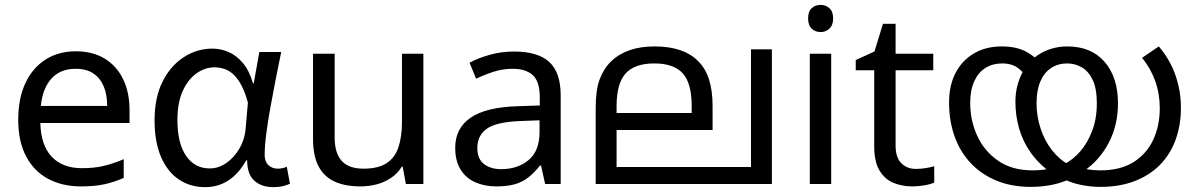

<svg xmlns="http://www.w3.org/2000/svg" viewBox="-20 -757 4921 790"><path d="M292 -546Q361 -546 410.5 -516Q460 -486 486.5 -431.5Q513 -377 513 -304V-251H146Q148 -160 192.5 -112.5Q237 -65 317 -65Q368 -65 407.5 -74.5Q447 -84 489 -102V-25Q448 -7 408 1.5Q368 10 313 10Q237 10 178.5 -21Q120 -52 87.5 -113.5Q55 -175 55 -264Q55 -352 84.5 -415Q114 -478 167.5 -512Q221 -546 292 -546ZM291 -474Q228 -474 191.5 -433.5Q155 -393 148 -321H421Q421 -367 407 -401Q393 -435 364.5 -454.5Q336 -474 291 -474Z M824 13Q763 13 716 -18.5Q669 -50 642.5 -111.5Q616 -173 616 -262Q616 -356 649 -421.5Q682 -487 736.5 -522Q791 -557 854 -557Q888 -557 920.5 -543Q953 -529 979.5 -497.5Q1006 -466 1021 -414H1024L1047 -543H1137Q1126 -490 1114.5 -431Q1103 -372 1092.5 -314.5Q1082 -257 1075.5 -206.5Q1069 -156 1069 -119Q1069 -92 1084.5 -77.5Q1100 -63 1123 -63Q1132 -63 1142 -65Q1152 -67 1160 -71L1173 -1Q1162 4 1145 8.5Q1128 13 1104 13Q1056 13 1026.5 -13.5Q997 -40 997 -97H993Q931 13 824 13ZM843 -64Q879 -64 911.5 -86.5Q944 -109 966 -147.5Q988 -186 991 -232L1000 -335Q988 -379 972.5 -407.5Q957 -436 939 -452Q921 -468 901.5 -474Q882 -480 863 -480Q824 -480 789 -455.5Q754 -431 732 -383Q710 -335 710 -263Q710 -168 745.5 -116Q781 -64 843 -64Z M1722 -536V0H1650L1637 -71H1633Q1616 -43 1589 -25Q1562 -7 1530 1.5Q1498 10 1463 10Q1399 10 1355.5 -10.5Q1312 -31 1290 -74Q1268 -117 1268 -185V-536H1357V-191Q1357 -127 1386 -95Q1415 -63 1476 -63Q1536 -63 1570.5 -85.5Q1605 -108 1619.5 -151.5Q1634 -195 1634 -257V-536Z M2095 -545Q2193 -545 2240 -502Q2287 -459 2287 -365V0H2223L2206 -76H2202Q2179 -47 2154.5 -27.5Q2130 -8 2098.5 1Q2067 10 2022 10Q1974 10 1935.5 -7Q1897 -24 1875 -59.5Q1853 -95 1853 -149Q1853 -229 1916 -272.5Q1979 -316 2110 -320L2201 -323V-355Q2201 -422 2172 -448Q2143 -474 2090 -474Q2048 -474 2010 -461.5Q1972 -449 1939 -433L1912 -499Q1947 -518 1995 -531.5Q2043 -545 2095 -545ZM2121 -259Q2021 -255 1982.5 -227Q1944 -199 1944 -148Q1944 -103 1971.5 -82Q1999 -61 2042 -61Q2110 -61 2155 -98.5Q2200 -136 2200 -214V-262Z M3156 -554V0H2431V-313Q2431 -387 2447.5 -431Q2464 -475 2494 -504Q2526 -535 2570.5 -550.5Q2615 -566 2673 -566Q2733 -566 2777.5 -551Q2822 -536 2851 -507Q2883 -476 2897.5 -429.5Q2912 -383 2912 -322V-222H2517V-70H3070V-554ZM2672 -496Q2591 -496 2554 -454.5Q2517 -413 2517 -321V-292H2826V-320Q2826 -415 2789 -455.5Q2752 -496 2672 -496Z M3400 -536V0H3312V-536ZM3357 -737Q3377 -737 3392.5 -723.5Q3408 -710 3408 -681Q3408 -653 3392.5 -639Q3377 -625 3357 -625Q3335 -625 3320 -639Q3305 -653 3305 -681Q3305 -710 3320 -723.5Q3335 -737 3357 -737Z M3749 -62Q3769 -62 3790 -65.5Q3811 -69 3824 -73V-6Q3810 1 3784 5.5Q3758 10 3734 10Q3692 10 3656.5 -4.5Q3621 -19 3599 -55Q3577 -91 3577 -156V-468H3501V-510L3578 -545L3613 -659H3665V-536H3820V-468H3665V-158Q3665 -109 3688.5 -85.5Q3712 -62 3749 -62Z M4507 12Q4467 12 4424 3Q4381 -6 4339 -29Q4333 -32 4323.5 -36Q4314 -40 4309 -43Q4254 -82 4221 -129Q4188 -176 4173 -229Q4158 -282 4158 -338Q4158 -378 4168 -412Q4178 -446 4195 -473L4202 -484Q4222 -511 4248.5 -529Q4275 -547 4306 -556.5Q4337 -566 4371 -566Q4470 -566 4525 -502.5Q4580 -439 4580 -332Q4580 -242 4542 -169.5Q4504 -97 4439 -53Q4431 -47 4423.5 -42.5Q4416 -38 4406 -33Q4364 -9 4318 1.5Q4272 12 4222 12Q4142 12 4079.5 -14Q4017 -40 3973.5 -86.5Q3930 -133 3907.5 -196.5Q3885 -260 3885 -335Q3885 -405 3911.5 -456.5Q3938 -508 3987 -537Q4036 -566 4102 -566Q4160 -566 4200 -545.5Q4240 -525 4267 -490L4208 -431Q4195 -457 4169.5 -476.5Q4144 -496 4103 -496Q4065 -496 4035.5 -478Q4006 -460 3989 -423.5Q3972 -387 3972 -333Q3972 -261 4001 -198Q4030 -135 4087 -95.5Q4144 -56 4229 -56Q4250 -56 4272 -58.5Q4294 -61 4315 -66Q4326 -70 4338 -74Q4350 -78 4360 -82Q4395 -100 4425 -134.5Q4455 -169 4474 -219Q4493 -269 4493 -332Q4493 -392 4476 -428Q4459 -464 4431 -480Q4403 -496 4371 -496Q4333 -496 4304.5 -477Q4276 -458 4260.5 -421.5Q4245 -385 4245 -332Q4245 -279 4261.5 -228.5Q4278 -178 4308.5 -139Q4339 -100 4380 -78Q4390 -74 4398 -73.5Q4406 -73 4416 -69Q4433 -64 4457 -60Q4481 -56 4507 -56Q4590 -56 4644 -90Q4698 -124 4725 -182Q4752 -240 4752 -312Q4752 -371 4733 -424Q4714 -477 4679 -519L4748 -566Q4794 -512 4816.5 -447.5Q4839 -383 4839 -314Q4839 -243 4817.5 -183Q4796 -123 4753.5 -79.5Q4711 -36 4649 -12Q4587 12 4507 12Z"/></svg>

Font: lmalayalam85
Style: Book
Weight: 400
Designer: Jelle Bosma - Monotype Design Team
Foundry: Monotype Imaging Inc.
Version: Version 2.003